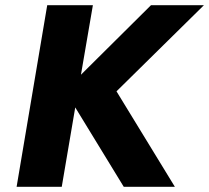

<svg xmlns="http://www.w3.org/2000/svg" viewBox="-20 -720 806 740"><path d="M562 -700 292 -432 338 -700H162L44 0H218L270 -306L457 0H654L429 -368L766 -700Z"/></svg>

Font: Jost* 700 Bold Italic
Style: Bold Italic
Weight: 700
Italic angle: -10°
Version: Version 3.200; ttfautohint (v0.97) -l 8 -r 50 -G 200 -x 14 -